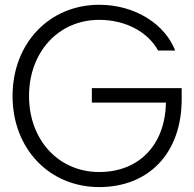

<svg xmlns="http://www.w3.org/2000/svg" viewBox="-20 -759 800 791"><path d="M388.7 11.7C593.8 11.7 728.5 -128.9 728.5 -350.6V-396H358.4V-336.4H663.6C660.6 -161.1 551.8 -50.3 388.7 -50.3C221.7 -50.3 99.6 -182.1 99.6 -363.3C99.6 -544.9 221.2 -677.2 388.7 -677.2C503.4 -677.2 592.3 -622.6 631.3 -550.8H701.7C661.1 -656.2 540.5 -739.3 388.7 -739.3C183.1 -739.3 31.7 -580.6 31.7 -363.3C31.7 -146.5 183.1 11.7 388.7 11.7Z"/></svg>

Font: Guggenheim Sans Display Light
Style: Regular
Weight: 300
Designer: Modified by Tom Baber under direction of Pentagram Design 2023
Foundry: rsms
Version: Version 1.001;Glyphs 3.1.2 (3151)